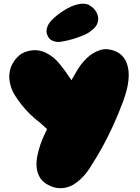

<svg xmlns="http://www.w3.org/2000/svg" viewBox="-20 -783 751 1032"><path d="M606 -505Q637 -491 655 -458Q662 -444 667 -424.5Q672 -405 672 -379Q672 -353 665.5 -319.5Q659 -286 644 -244Q615 -166 585.5 -102.5Q556 -39 531 6Q502 59 475 100Q447 149 411 182Q396 196 377.5 207.5Q359 219 337.5 224.5Q316 230 292.5 228Q269 226 243 213Q210 197 195 172Q180 147 177 117.5Q174 88 180.5 56Q187 24 196.5 -4Q206 -32 216.5 -54.5Q227 -77 233 -89Q227 -95 220.5 -100.5Q214 -106 209 -111Q203 -116 198 -121Q165 -146 139 -172Q113 -198 96 -220Q76 -246 61 -269Q38 -306 32 -345Q29 -361 30 -379.5Q31 -398 37 -417Q43 -436 56.5 -455.5Q70 -475 93 -493Q125 -511 160 -513Q175 -514 192 -511Q209 -508 227.5 -499Q246 -490 265.5 -474.5Q285 -459 305 -434Q322 -413 336 -392.5Q350 -372 364 -352Q375 -372 396 -407Q417 -442 447 -471Q477 -500 517 -513.5Q557 -527 606 -505ZM251 -667Q259 -677 274.5 -690.5Q290 -704 308 -716.5Q326 -729 345.5 -739.5Q365 -750 381 -755Q403 -762 419.5 -763Q436 -764 447.5 -760.5Q459 -757 467.5 -750.5Q476 -744 484 -737Q492 -729 499 -716Q506 -703 507.5 -688Q509 -673 503 -656.5Q497 -640 478 -624Q457 -605 429 -593.5Q401 -582 375 -574Q345 -565 315 -560Q299 -556 284 -558Q271 -560 258 -566Q245 -572 237 -589Q229 -604 230 -618Q231 -632 236 -643Q241 -655 251 -667Z"/></svg>

Font: Sniglet
Style: ExtraBold
Weight: 800
Version: Version 2.000; ttfautohint (v0.95) -l 8 -r 50 -G 200 -x 14 -